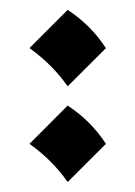

<svg xmlns="http://www.w3.org/2000/svg" viewBox="-20 -345 271 385"><path d="M115.7 -133.3Q162.6 -102.5 192.4 -56.6L115.7 20Q85 -23.9 39.1 -56.6ZM115.7 -325.2Q162.6 -294.4 192.4 -248.5L115.7 -171.9Q85 -215.8 39.1 -248.5Z"/></svg>

Font: Lateef ExtraBold
Style: Regular
Weight: 800
Designer: SIL International
Foundry: SIL International
Version: Version 4.200